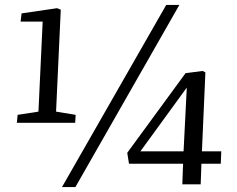

<svg xmlns="http://www.w3.org/2000/svg" viewBox="-20 -743 956 774"><path d="M230 11 650 -723H703L284 11ZM206 -293 285 -280 283 -248H48L51 -280L135 -293L152 -656H63L67 -689L210 -710L225 -704ZM794 -133H872L870 -83H792L789 0H715L718 -83H500L493 -127L728 -448L797 -457L808 -451ZM720 -133 733 -390 546 -133Z"/></svg>

Font: Literata 36pt
Style: Italic
Weight: 400
Italic angle: -2°
Designer: Latin by Veronika Burian and Jose Scaglione. Greek by Irene Vlachou. Cyrillic by Vera Evstafieva
Foundry: TypeTogether
Version: Version 3.002